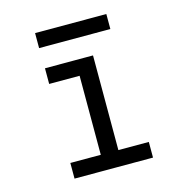

<svg xmlns="http://www.w3.org/2000/svg" viewBox="-101 -767 818 859"><g transform="rotate(-15 308.0 -337.0)"><path d="M280.5 -15V-511H362V-15ZM139.5 0V-72.5H503V0ZM139.5 -438.5V-511H325.5V-438.5ZM137.5 -605V-674.5H467.5V-605Z"/></g></svg>

Font: Overpass Mono Light
Style: Regular
Weight: 400
Monospace: yes
Version: Version 4.000